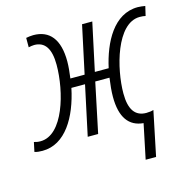

<svg xmlns="http://www.w3.org/2000/svg" viewBox="-149 -644 910 925"><g transform="rotate(-15 306.0 -181.0)"><path d="M501 6 465 179H517L563 -43C554 -40 541 -38 527 -38C472 -38 444 -76 444 -157C444 -280 499 -493 615 -493C626 -493 636 -492 644 -490L655 -537C643 -539 631 -541 618 -541C498 -541 434 -416 407 -293H338L389 -531H338L287 -293H216C220 -323 223 -352 223 -377C223 -487 178 -541 97 -541C85 -541 71 -539 61 -537V-490C70 -492 80 -494 89 -494C142 -494 169 -455 169 -374C169 -240 113 -38 -1 -38C-14 -38 -24 -40 -33 -43L-43 4C-31 8 -17 9 -3 9C111 9 180 -109 209 -248H277L224 0H276L328 -248H399C394 -213 391 -181 391 -154C391 -51 430 0 501 6Z"/></g></svg>

Font: Noto Sans Condensed Light
Style: Italic
Weight: 300
Width: 3
Italic angle: -12°
Designer: Monotype Design Team
Foundry: Monotype Imaging Inc.
Version: Version 2.013